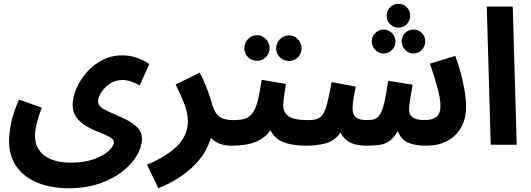

<svg xmlns="http://www.w3.org/2000/svg" viewBox="-20 -769 2820 1020"><path d="M28 -22Q28 -56 38 -110.5Q48 -165 81 -240L202 -197Q183 -147 174.5 -111.5Q166 -76 166 -46Q166 19 215.5 57Q265 95 356 95Q429 95 480.5 76Q532 57 558.5 31.5Q585 6 585 -14Q585 -29 563 -41Q541 -53 508 -65.5Q475 -78 442.5 -96.5Q410 -115 388 -142.5Q366 -170 366 -213Q366 -252 385 -297Q404 -342 439 -383Q474 -424 523 -449.5Q572 -475 631 -475Q670 -475 708.5 -461.5Q747 -448 773 -429L722 -315Q704 -326 679 -335Q654 -344 631 -344Q593 -344 564 -324.5Q535 -305 518 -278Q501 -251 501 -229Q501 -209 524.5 -194Q548 -179 583 -164.5Q618 -150 652.5 -132.5Q687 -115 710.5 -91Q734 -67 734 -32Q734 11 707.5 56.5Q681 102 631 141.5Q581 181 508.5 206Q436 231 344 231Q254 231 182.5 203Q111 175 69.5 118.5Q28 62 28 -22Z M821 231 761 106Q861 65 919.5 8Q978 -49 978 -125Q978 -168 959 -217.5Q940 -267 913 -320L1041 -383Q1058 -352 1071.5 -318.5Q1085 -285 1094 -257Q1103 -229 1107 -215Q1122 -165 1147 -148Q1172 -131 1220 -131Q1255 -131 1271.5 -112Q1288 -93 1288 -65Q1288 -34 1268 -14.5Q1248 5 1210 5Q1139 5 1100 -37Q1076 50 1001.5 119.5Q927 189 821 231Z M1346 -446Q1317 -446 1297.5 -465.5Q1278 -485 1278 -512Q1278 -541 1297.5 -561.5Q1317 -582 1346 -582Q1373 -582 1392.5 -561.5Q1412 -541 1412 -512Q1412 -485 1392.5 -465.5Q1373 -446 1346 -446ZM1516 -445Q1487 -445 1467 -464.5Q1447 -484 1447 -512Q1447 -540 1467 -560.5Q1487 -581 1516 -581Q1543 -581 1562.5 -560.5Q1582 -540 1582 -512Q1582 -484 1562.5 -464.5Q1543 -445 1516 -445Z M1211 5 1221 -131Q1256 -131 1280 -138Q1304 -145 1320.5 -166.5Q1337 -188 1348.5 -231Q1360 -274 1370 -345L1499 -323Q1496 -299 1490.5 -267.5Q1485 -236 1485 -209Q1485 -171 1513.5 -151Q1542 -131 1616 -131Q1651 -131 1667 -112Q1683 -93 1683 -65Q1683 -34 1663.5 -14.5Q1644 5 1606 5Q1533 5 1485.5 -14Q1438 -33 1417 -77Q1391 -41 1356.5 -23.5Q1322 -6 1284.5 -0.5Q1247 5 1211 5Z M2097 -622Q2071 -622 2052.5 -640.5Q2034 -659 2034 -686Q2034 -712 2052.5 -730.5Q2071 -749 2097 -749Q2123 -749 2141 -730.5Q2159 -712 2159 -686Q2159 -659 2141 -640.5Q2123 -622 2097 -622ZM2018 -485Q1992 -485 1973.5 -504Q1955 -523 1955 -549Q1955 -575 1973.5 -593.5Q1992 -612 2018 -612Q2044 -612 2062.5 -593.5Q2081 -575 2081 -549Q2081 -523 2062.5 -504Q2044 -485 2018 -485ZM2177 -485Q2151 -485 2132.5 -504Q2114 -523 2114 -549Q2114 -576 2132.5 -594Q2151 -612 2177 -612Q2203 -612 2221 -594Q2239 -576 2239 -549Q2239 -523 2221 -504Q2203 -485 2177 -485Z M1606 5 1616 -131Q1646 -131 1664.5 -137Q1683 -143 1696 -162.5Q1709 -182 1719 -222.5Q1729 -263 1742 -333L1870 -309Q1865 -284 1859 -251.5Q1853 -219 1853 -193Q1853 -164 1869 -147.5Q1885 -131 1930 -131Q1954 -131 1970.5 -136.5Q1987 -142 1999.5 -162.5Q2012 -183 2022 -225Q2032 -267 2042 -340L2172 -319Q2166 -285 2159.5 -245.5Q2153 -206 2153 -184Q2153 -162 2171 -146.5Q2189 -131 2238 -131Q2276 -131 2298 -148Q2320 -165 2320 -205Q2320 -244 2303.5 -304.5Q2287 -365 2264 -431L2399 -472Q2415 -429 2428 -380Q2441 -331 2448.5 -285.5Q2456 -240 2456 -205Q2456 -137 2428.5 -90Q2401 -43 2353.5 -19Q2306 5 2245 5Q2183 5 2146.5 -12Q2110 -29 2093 -73Q2074 -38 2050.5 -21Q2027 -4 1997.5 0.5Q1968 5 1929 5Q1904 5 1878 0.5Q1852 -4 1829 -18.5Q1806 -33 1789 -64Q1755 -19 1708.5 -7Q1662 5 1606 5Z M2587 0 2566 -734H2704L2725 0Z"/></svg>

Font: Noto Sans Arabic SemCond
Style: Bold
Weight: 700
Width: 4
Designer: Monotype Design Team, Nadine Chahine, Nizar Qandah and Khaled Hosny
Foundry: Monotype Imaging Inc.
Version: Version 2.012; ttfautohint (v1.8.4.7-5d5b)